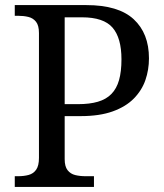

<svg xmlns="http://www.w3.org/2000/svg" viewBox="-20 -734 644 754"><path d="M38 0V-42H51Q74 -42 92.5 -47Q111 -52 122 -67.5Q133 -83 133 -114V-604Q133 -634 121.5 -648.5Q110 -663 91.5 -667.5Q73 -672 51 -672H38V-714H319Q445 -714 505 -658.5Q565 -603 565 -505Q565 -460 551 -419.5Q537 -379 505.5 -347Q474 -315 422.5 -296.5Q371 -278 297 -278H234V-109Q234 -80 245.5 -65.5Q257 -51 275.5 -46.5Q294 -42 316 -42H349V0ZM287 -325Q332 -325 364.5 -334.5Q397 -344 417.5 -365Q438 -386 447.5 -419.5Q457 -453 457 -501Q457 -585 422 -625.5Q387 -666 302 -666H234V-325Z"/></svg>

Font: Noto Serif Hebrew
Style: Regular
Weight: 400
Designer: Monotype Design Team
Foundry: Monotype Imaging Inc.
Version: Version 2.003